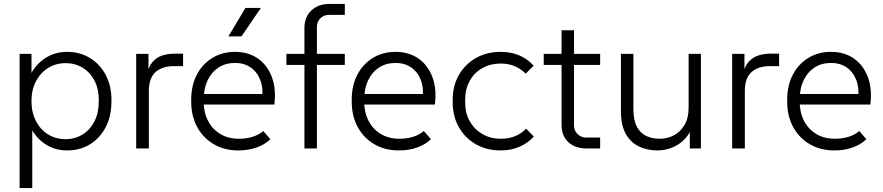

<svg xmlns="http://www.w3.org/2000/svg" viewBox="-20 -750 4461 970"><path d="M79 200V-478H139V-346L128 -359Q153 -418 203.5 -453Q254 -488 319 -488Q384 -488 434.5 -457Q485 -426 514 -371.5Q543 -317 543 -246V-237Q543 -164 514.5 -108.5Q486 -53 435.5 -21.5Q385 10 319 10Q255 10 205.5 -24Q156 -58 131 -115L143 -129V200ZM311 -47Q360 -47 398 -71Q436 -95 457.5 -137.5Q479 -180 479 -237V-246Q479 -301 457.5 -342.5Q436 -384 398 -407.5Q360 -431 311 -431Q262 -431 223 -406.5Q184 -382 161.5 -339Q139 -296 139 -239Q139 -182 161.5 -138.5Q184 -95 223 -71Q262 -47 311 -47Z M668 0V-478H730V-364L720 -365Q729 -411 749.5 -435.5Q770 -460 799.5 -469.5Q829 -479 864 -479H905V-416H859Q800 -416 766 -386Q732 -356 732 -290V0Z M1184 10Q1114 10 1060 -21.5Q1006 -53 976 -108.5Q946 -164 946 -237V-247Q946 -317 973.5 -371Q1001 -425 1051.5 -456.5Q1102 -488 1167 -488Q1234 -488 1282 -455Q1330 -422 1353 -362Q1376 -302 1366 -222H992V-275H1332L1304 -247Q1311 -304 1295 -345.5Q1279 -387 1246 -409.5Q1213 -432 1168 -432Q1119 -432 1083.5 -408.5Q1048 -385 1028.5 -343.5Q1009 -302 1009 -247V-237Q1009 -182 1031 -139.5Q1053 -97 1093 -73Q1133 -49 1187 -49Q1225 -49 1256.5 -59Q1288 -69 1310 -88L1346 -47Q1319 -20 1277 -5Q1235 10 1184 10ZM1134 -566 1220 -710H1298L1200 -566Z M1518 0V-609Q1518 -664 1553 -697Q1588 -730 1643 -730H1722V-675H1643Q1616 -675 1598.5 -657.5Q1581 -640 1581 -614V0ZM1427 -422V-478H1722V-422Z M1995 10Q1925 10 1871 -21.5Q1817 -53 1787 -108.5Q1757 -164 1757 -237V-247Q1757 -317 1784.5 -371Q1812 -425 1862.5 -456.5Q1913 -488 1978 -488Q2045 -488 2093 -455Q2141 -422 2164 -362Q2187 -302 2177 -222H1803V-275H2143L2115 -247Q2122 -304 2106 -345.5Q2090 -387 2057 -409.5Q2024 -432 1979 -432Q1930 -432 1894.5 -408.5Q1859 -385 1839.5 -343.5Q1820 -302 1820 -247V-237Q1820 -182 1842 -139.5Q1864 -97 1904 -73Q1944 -49 1998 -49Q2036 -49 2067.5 -59Q2099 -69 2121 -88L2157 -47Q2130 -20 2088 -5Q2046 10 1995 10Z M2510 10Q2439 10 2384.5 -21Q2330 -52 2298.5 -107Q2267 -162 2267 -233V-246Q2267 -317 2298.5 -371.5Q2330 -426 2384.5 -457Q2439 -488 2510 -488Q2562 -488 2604 -470Q2646 -452 2676 -418L2636 -378Q2612 -402 2580.5 -415.5Q2549 -429 2509 -429Q2458 -429 2417 -406Q2376 -383 2353 -341.5Q2330 -300 2330 -246V-233Q2330 -178 2353.5 -137Q2377 -96 2417.5 -72.5Q2458 -49 2510 -49Q2549 -49 2581 -61.5Q2613 -74 2638 -100L2677 -60Q2647 -27 2604.5 -8.5Q2562 10 2510 10Z M2941 0Q2917 0 2894.5 -7Q2872 -14 2854.5 -29Q2837 -44 2827 -66.5Q2817 -89 2817 -121V-597H2880V-117Q2880 -90 2898 -72.5Q2916 -55 2941 -55H3012V0ZM2727 -422V-478H3012V-422Z M3302 10Q3249 10 3207 -10.5Q3165 -31 3141 -74.5Q3117 -118 3117 -189V-478H3180V-199Q3180 -143 3197.5 -110Q3215 -77 3245 -63Q3275 -49 3313 -49Q3352 -49 3385 -66.5Q3418 -84 3438.5 -119Q3459 -154 3459 -206V-478H3521V0H3465V-128H3483Q3472 -89 3452 -62.5Q3432 -36 3406 -20Q3380 -4 3353 3Q3326 10 3302 10Z M3679 0V-478H3741V-364L3731 -365Q3740 -411 3760.5 -435.5Q3781 -460 3810.5 -469.5Q3840 -479 3875 -479H3916V-416H3870Q3811 -416 3777 -386Q3743 -356 3743 -290V0Z M4195 10Q4125 10 4071 -21.5Q4017 -53 3987 -108.5Q3957 -164 3957 -237V-247Q3957 -317 3984.5 -371Q4012 -425 4062.5 -456.5Q4113 -488 4178 -488Q4245 -488 4293 -455Q4341 -422 4364 -362Q4387 -302 4377 -222H4003V-275H4343L4315 -247Q4322 -304 4306 -345.5Q4290 -387 4257 -409.5Q4224 -432 4179 -432Q4130 -432 4094.5 -408.5Q4059 -385 4039.5 -343.5Q4020 -302 4020 -247V-237Q4020 -182 4042 -139.5Q4064 -97 4104 -73Q4144 -49 4198 -49Q4236 -49 4267.5 -59Q4299 -69 4321 -88L4357 -47Q4330 -20 4288 -5Q4246 10 4195 10Z"/></svg>

Font: SUSE Thin Light
Style: Regular
Weight: 300
Version: Version 1.000